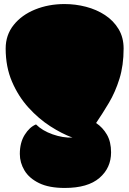

<svg xmlns="http://www.w3.org/2000/svg" viewBox="-20 -894 639 949"><path d="M300 35Q222 35 173 11Q124 -13 101 -51.5Q78 -90 78 -133Q78 -189 102 -227.5Q126 -266 158 -279Q189 -248 240 -230Q291 -212 338 -214Q286 -233 228.5 -270Q171 -307 121 -362Q71 -417 39.5 -490Q8 -563 8 -654Q8 -721 47.5 -770.5Q87 -820 153.5 -847Q220 -874 299 -874Q353 -874 405 -860.5Q457 -847 499 -819.5Q541 -792 566 -750.5Q591 -709 591 -654Q591 -571 570.5 -505Q550 -439 518.5 -386Q487 -333 455 -286Q488 -264 508.5 -228.5Q529 -193 529 -141Q529 -64 471.5 -14.5Q414 35 300 35Z"/></svg>

Font: Oi
Style: Regular
Weight: 400
Designer: Kostas Bartsokas, Mohamad Dakak
Foundry: Foundry5
Version: Version 4.000